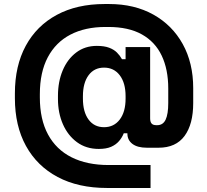

<svg xmlns="http://www.w3.org/2000/svg" viewBox="-20 -734 1030 954"><path d="M512 200Q369 200 266.5 145.5Q164 91 109 -9Q54 -109 54 -246V-270Q54 -407 108 -506.5Q162 -606 262 -660Q362 -714 500 -714H522Q648 -714 742 -661.5Q836 -609 888 -515Q940 -421 940 -296V-222Q940 -117 897 -58.5Q854 0 768 0H710Q663 0 638 -19Q613 -38 613 -70V-72H595Q587 -51 571.5 -33Q556 -15 532 -4.5Q508 6 471 6Q408 6 362.5 -27.5Q317 -61 292.5 -117Q268 -173 268 -242V-258Q268 -328 291.5 -384Q315 -440 358.5 -473Q402 -506 461 -506Q498 -506 522 -497Q546 -488 561 -473Q576 -458 586 -440H604V-500H726V-146Q726 -129 733 -120.5Q740 -112 757 -112H761Q790 -112 803 -139.5Q816 -167 816 -222V-294Q816 -389 783.5 -457.5Q751 -526 685 -563Q619 -600 518 -600H504Q403 -600 330 -562Q257 -524 217.5 -449.5Q178 -375 178 -266V-250Q178 -141 218.5 -66Q259 9 335.5 47.5Q412 86 520 86H728V200ZM604 -244V-256Q604 -322 575 -360Q546 -398 497 -398Q448 -398 420 -360Q392 -322 392 -256V-244Q392 -178 420 -140Q448 -102 497 -102Q546 -102 575 -140Q604 -178 604 -244Z"/></svg>

Font: Space Grotesk Frontify
Style: Bold
Weight: 700
Designer: Florian Karsten
Version: Version 2.000